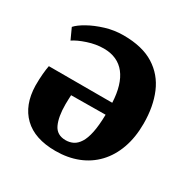

<svg xmlns="http://www.w3.org/2000/svg" viewBox="-135 -683 808 821"><g transform="rotate(30 269.0 -273.0)"><path d="M241.5 14.5Q139 14.5 84.8 -38Q30.5 -90.5 28.5 -185Q28.5 -219 30.8 -243.5Q33 -268 36.5 -285.5H349.5Q347.5 -330 337.2 -364Q327 -398 308.8 -421.2Q290.5 -444.5 264 -456.5Q237.5 -468.5 203 -468.5Q164.5 -468.5 124.5 -455.2Q84.5 -442 62 -426.5L37.5 -480Q52.5 -497 85 -515.2Q117.5 -533.5 160 -546.5Q202.5 -559.5 248 -559.5Q341 -559.5 398.8 -523.2Q456.5 -487 483.5 -423Q510.5 -359 510.5 -275Q510.5 -207 491.2 -153.2Q472 -99.5 436.5 -62Q401 -24.5 351.5 -5Q302 14.5 241.5 14.5ZM256.5 -47Q276 -47 292.8 -55.2Q309.5 -63.5 322.2 -83.5Q335 -103.5 342.2 -138.2Q349.5 -173 350.5 -227L181 -225.5Q180.5 -214 180 -202.5Q179.5 -191 179.5 -180Q179.5 -118.5 196.2 -82.8Q213 -47 256.5 -47Z"/></g></svg>

Font: Merriweather 36pt ExtraBold
Style: Regular
Weight: 800
Designer: Eben Sorkin
Foundry: Eben Sorkin
Version: Version 2.100